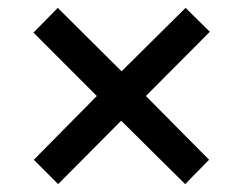

<svg xmlns="http://www.w3.org/2000/svg" viewBox="-20 -594 611 482"><path d="M223.1 -353 64 -512.2 125 -574.2 285.2 -415 445.8 -574.2 506.8 -514.2 346.2 -353 504.9 -192.9 444.8 -131.8 284.2 -291 126 -131.8 64.9 -192.9Z"/></svg>

Font: Open Sans Semibold
Style: Regular
Weight: 600
Foundry: Ascender Corporation
Version: Version 1.10